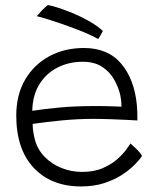

<svg xmlns="http://www.w3.org/2000/svg" viewBox="-20 -716 588 726"><path d="M517 -126Q509 -113.5 490.5 -94.5Q472 -75.5 443.2 -56.2Q414.5 -37 375.2 -24Q336 -11 286.5 -11Q174 -11 107.8 -81.2Q41.5 -151.5 41.5 -279Q41.5 -357.5 75 -414.8Q108.5 -472 166.2 -503.2Q224 -534.5 297 -534.5Q388.5 -534.5 438.5 -475Q488.5 -415.5 497.5 -318.5Q500 -289.5 499.5 -260.5Q491.5 -261 463.8 -262.5Q436 -264 400 -265.2Q364 -266.5 331.5 -266.5Q276 -266.5 214.8 -260.8Q153.5 -255 103.5 -247.5Q103.5 -231.5 106 -216.5Q108.5 -201.5 112 -187.5Q122 -150.5 148.8 -123Q175.5 -95.5 212.5 -80.8Q249.5 -66 290.5 -66Q336.5 -66 369.8 -80.8Q403 -95.5 425 -115.5Q447 -135.5 458.8 -152.5Q470.5 -169.5 473.5 -173.5Q480 -168 496 -152.5Q512 -137 517 -126ZM102 -297Q146.5 -304 205.8 -309.5Q265 -315 340 -315Q378.5 -315 403.8 -314Q429 -313 439.5 -312.5Q439.5 -333 435 -355.5Q428.5 -384.5 412.2 -414Q396 -443.5 366.8 -463Q337.5 -482.5 292.5 -482.5Q241.5 -482.5 198.8 -461.2Q156 -440 129.8 -398.8Q103.5 -357.5 102 -297ZM160.5 -696.5Q170.5 -696 196 -688Q221.5 -680 253.8 -666.8Q286 -653.5 317 -636Q348 -618.5 369 -599Q366.5 -594 360 -582.5Q353.5 -571 351 -568.5Q334.5 -578.5 305.5 -590.8Q276.5 -603 242.2 -615.5Q208 -628 175.2 -638.5Q142.5 -649 119 -655Q125.5 -663 138 -676Q150.5 -689 160.5 -696.5Z"/></svg>

Font: Grandstander ExtraLight
Style: Regular
Weight: 200
Designer: Tyler Finck
Foundry: Etcetera Type Co
Version: Version 1.200; ttfautohint (v1.8.3)